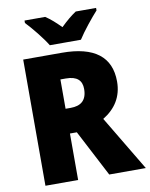

<svg xmlns="http://www.w3.org/2000/svg" viewBox="-99 -999 836 1070"><g transform="rotate(-10 319.0 -463.5)"><path d="M230 -767H406C433 -810 488 -878 520 -913V-927H405C376 -908 349 -885 317 -854C286 -885 262 -907 232 -927H115V-913C149 -878 205 -809 230 -767ZM289 -714H70V0H255V-263H294L431 0H638L452 -311C523 -354 564 -417 564 -503C564 -643 472 -714 289 -714ZM286 -569C349 -569 376 -542 376 -494C376 -428 340 -403 284 -403H255V-569Z"/></g></svg>

Font: Noto Sans Thai SemCond Blk
Style: Regular
Weight: 900
Width: 4
Designer: Monotype Design Team
Foundry: Monotype Imaging Inc.
Version: Version 2.002